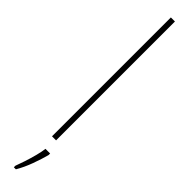

<svg xmlns="http://www.w3.org/2000/svg" viewBox="-351 -704 868 868"><g transform="rotate(45 83.5 -269.5)"><path d="M97 0H71V-760H97ZM120 71Q111 105 96 146Q81 187 61 221H48V211Q55 193 64 165.5Q73 138 80.5 109.5Q88 81 90 61H120Z"/></g></svg>

Font: Noto Sans Gujarati ExtraCondensed Thin
Style: Regular
Weight: 100
Width: 2
Designer: Jelle Bosma - Monotype Design Team, Universal Thirst
Foundry: Monotype Imaging Inc.
Version: Version 2.106; ttfautohint (v1.8.4.7-5d5b)